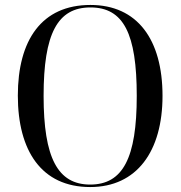

<svg xmlns="http://www.w3.org/2000/svg" viewBox="-20 -745 729 775"><path d="M344 10C532 10 636 -134 636 -358C636 -586 534 -725 345 -725C148 -725 52 -583 52 -359C52 -137 147 10 344 10ZM344 0C213 0 156 -108 156 -358C156 -609 212 -715 345 -715C479 -715 532 -609 532 -358C532 -107 476 0 344 0Z"/></svg>

Font: Noto Serif Display SemiCondensed
Style: Regular
Weight: 400
Width: 4
Designer: Monotype Design Team
Foundry: Monotype Imaging Inc.
Version: Version 2.009